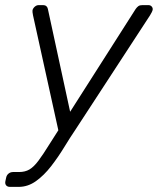

<svg xmlns="http://www.w3.org/2000/svg" viewBox="-50 -540 616 750"><path d="M-11 190Q-21 190 -26 184Q-31 178 -29 168L-26 154Q-24 144 -16.5 138Q-9 132 1 132H24Q48 132 65 122Q82 112 100 88Q118 64 144 22L480 -505Q485 -512 490.5 -516Q496 -520 506 -520H530Q538 -520 543 -514Q548 -508 546 -500Q545 -495 536 -480L245 -34Q224 -3 200.5 35.5Q177 74 149.5 109.5Q122 145 90.5 167.5Q59 190 23 190ZM181 -17 79 -480Q76 -495 77 -500Q79 -508 86 -514Q93 -520 101 -520H117Q127 -520 131.5 -515.5Q136 -511 137 -505L226 -94Z"/></svg>

Font: Rubik Light Light
Style: Italic
Weight: 300
Italic angle: -12°
Version: Version 2.104